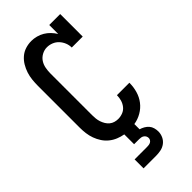

<svg xmlns="http://www.w3.org/2000/svg" viewBox="-296 -807 1091 1091"><g transform="rotate(-45 250.0 -261.5)"><path d="M150 220V148H250Q257 148 264.5 147Q272 146 278.5 142.5Q285 139 289 132.5Q293 126 293 119Q293 111 289.5 104Q286 97 279.5 92.5Q273 88 265.5 86.5Q258 85 250 85H209V6Q186 2 164 -7Q142 -16 123.5 -31Q105 -46 92 -66Q79 -86 71 -108Q63 -130 60 -153.5Q57 -177 57 -200V-535Q57 -559 59.5 -583.5Q62 -608 69.5 -631Q77 -654 89.5 -675Q102 -696 120.5 -712Q139 -728 162.5 -735.5Q186 -743 211 -743Q231 -743 251.5 -737.5Q272 -732 289.5 -721.5Q307 -711 321.5 -696Q336 -681 347 -663V-735H435V-554H347Q347 -574 339.5 -592.5Q332 -611 318.5 -625.5Q305 -640 286.5 -647.5Q268 -655 248 -655Q227 -655 207.5 -644.5Q188 -634 176.5 -616.5Q165 -599 161 -577.5Q157 -556 157 -535V-200Q157 -186 158.5 -172Q160 -158 164.5 -144.5Q169 -131 176.5 -118.5Q184 -106 195 -97Q206 -88 219.5 -84Q233 -80 247 -80Q266 -80 284 -87Q302 -94 314 -109Q326 -124 331.5 -142.5Q337 -161 337 -180V-181H437V-179Q437 -147 428 -115.5Q419 -84 399.5 -58.5Q380 -33 351.5 -16.5Q323 0 291 5V47Q305 51 318 58.5Q331 66 340.5 77Q350 88 354 102.5Q358 117 358 131Q358 151 349.5 169.5Q341 188 325 200Q309 212 289.5 216Q270 220 250 220Z"/></g></svg>

Font: Iosevka Curly Slab Semibold
Style: Regular
Weight: 600
Monospace: yes
Designer: Belleve Invis
Foundry: Belleve Invis
Version: Version 22.1.2; ttfautohint (v1.8.4)